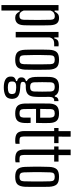

<svg xmlns="http://www.w3.org/2000/svg" viewBox="820 -1630 1010 2690"><g transform="rotate(90 1325.0 -285.0)"><path d="M51 200V-600H128V-545H142Q157 -576 176.5 -591.5Q196 -607 233 -607Q282 -607 306.5 -578Q331 -549 334 -482Q335 -449 335.5 -403Q336 -357 336 -305.5Q336 -254 335.5 -205.5Q335 -157 334 -118Q331 -51 304.5 -22Q278 7 229 7Q199 7 178.5 -7.5Q158 -22 142 -55H128V200ZM202 -52Q228 -52 242 -66Q256 -80 257 -112Q260 -215 259.5 -308.5Q259 -402 257 -488Q256 -520 244.5 -534Q233 -548 207 -548Q179 -548 158.5 -534Q138 -520 128 -490V-111Q139 -79 156 -65.5Q173 -52 202 -52Z M427 0V-600H504V-541H519Q527 -575 546 -588.5Q565 -602 596 -602Q617 -602 629 -600V-539H597Q553 -539 532.5 -523.5Q512 -508 504 -474V0Z M816 7Q742 7 711 -25Q680 -57 677 -131Q675 -181 674.5 -240Q674 -299 674.5 -358Q675 -417 677 -469Q680 -543 710.5 -575Q741 -607 816 -607Q892 -607 922 -575Q952 -543 956 -469Q957 -418 957.5 -359.5Q958 -301 957.5 -242Q957 -183 956 -131Q952 -57 922 -25Q892 7 816 7ZM816 -53Q849 -53 863.5 -67Q878 -81 879 -115Q881 -182 881.5 -241Q882 -300 881.5 -358.5Q881 -417 879 -485Q878 -519 864 -533Q850 -547 816 -547Q783 -547 769 -533Q755 -519 754 -485Q752 -417 751 -358.5Q750 -300 751 -241Q752 -182 754 -115Q755 -81 769.5 -67Q784 -53 816 -53Z M1204 167Q1137 167 1097.5 146Q1058 125 1053 83Q1052 70 1053 58Q1054 31 1071.5 15.5Q1089 0 1116 -5V-19Q1068 -31 1064 -71Q1062 -80 1064 -90Q1066 -110 1080 -124.5Q1094 -139 1116 -143V-156Q1087 -170 1073.5 -198.5Q1060 -227 1058 -271Q1057 -311 1056.5 -341Q1056 -371 1056.5 -402.5Q1057 -434 1058 -478Q1062 -547 1094 -577Q1126 -607 1198 -607Q1295 -607 1321 -548H1335Q1336 -572 1353 -586Q1370 -600 1397 -600V-539H1387Q1337 -539 1337 -467Q1338 -418 1338.5 -385Q1339 -352 1338.5 -326.5Q1338 -301 1336 -271Q1333 -202 1301 -171.5Q1269 -141 1198 -141Q1194 -141 1190 -141Q1186 -141 1183 -142Q1152 -141 1139.5 -131Q1127 -121 1127 -104V-98Q1127 -79 1146 -71.5Q1165 -64 1209 -63Q1282 -60 1320.5 -38Q1359 -16 1364 37Q1365 43 1365 50.5Q1365 58 1364 67Q1359 125 1314 146Q1269 167 1204 167ZM1198 -202Q1230 -202 1245.5 -215.5Q1261 -229 1262 -263Q1266 -368 1262 -485Q1261 -519 1245.5 -533Q1230 -547 1198 -547Q1165 -547 1149.5 -533Q1134 -519 1133 -485Q1129 -368 1133 -263Q1134 -229 1149.5 -215.5Q1165 -202 1198 -202ZM1206 110Q1251 110 1272.5 99.5Q1294 89 1297 62Q1299 51 1296 39Q1293 10 1271.5 2.5Q1250 -5 1206 -7Q1163 -8 1144 2Q1125 12 1122 41Q1120 52 1122 63Q1125 90 1144 100Q1163 110 1206 110Z M1628 -209H1702Q1704 -189 1704 -165Q1704 -141 1703 -121Q1700 -53 1670 -23Q1640 7 1570 7Q1498 7 1466 -23Q1434 -53 1431 -121Q1430 -171 1429.5 -234.5Q1429 -298 1429.5 -362Q1430 -426 1431 -478Q1435 -547 1467 -577Q1499 -607 1570 -607Q1638 -607 1669 -577.5Q1700 -548 1703 -480Q1704 -457 1704.5 -403Q1705 -349 1702 -285H1506Q1506 -244 1507 -203Q1508 -162 1508 -114Q1509 -79 1523 -66Q1537 -53 1569 -53Q1600 -53 1613 -66Q1626 -79 1628 -114Q1629 -150 1628 -209ZM1570 -547Q1537 -547 1523 -533Q1509 -519 1508 -487Q1508 -446 1507.5 -411.5Q1507 -377 1506 -343H1629Q1629 -393 1629 -431Q1629 -469 1628 -487Q1626 -519 1612.5 -533Q1599 -547 1570 -547Z M1950 7Q1874 7 1845 -23Q1816 -53 1816 -121V-539H1773V-600H1817V-770H1895L1894 -600H1985V-539H1892V-114Q1893 -79 1903 -66Q1913 -53 1951 -53Q1964 -53 1973.5 -53.5Q1983 -54 1995 -55V2Q1975 7 1950 7Z M2209 7Q2133 7 2104 -23Q2075 -53 2075 -121V-539H2032V-600H2076V-770H2154L2153 -600H2244V-539H2151V-114Q2152 -79 2162 -66Q2172 -53 2210 -53Q2223 -53 2232.5 -53.5Q2242 -54 2254 -55V2Q2234 7 2209 7Z M2457 7Q2383 7 2352 -25Q2321 -57 2318 -131Q2316 -181 2315.5 -240Q2315 -299 2315.5 -358Q2316 -417 2318 -469Q2321 -543 2351.5 -575Q2382 -607 2457 -607Q2533 -607 2563 -575Q2593 -543 2597 -469Q2598 -418 2598.5 -359.5Q2599 -301 2598.5 -242Q2598 -183 2597 -131Q2593 -57 2563 -25Q2533 7 2457 7ZM2457 -53Q2490 -53 2504.5 -67Q2519 -81 2520 -115Q2522 -182 2522.5 -241Q2523 -300 2522.5 -358.5Q2522 -417 2520 -485Q2519 -519 2505 -533Q2491 -547 2457 -547Q2424 -547 2410 -533Q2396 -519 2395 -485Q2393 -417 2392 -358.5Q2391 -300 2392 -241Q2393 -182 2395 -115Q2396 -81 2410.5 -67Q2425 -53 2457 -53Z"/></g></svg>

Font: Big Shoulders Display Medium
Style: Regular
Weight: 500
Designer: Patric King
Foundry: XO Type Co
Version: Version 1.000; ttfautohint (v1.8.2)